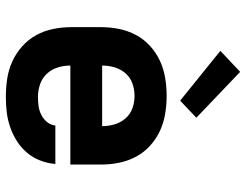

<svg xmlns="http://www.w3.org/2000/svg" viewBox="-110 -702 821 640"><g transform="rotate(90 300.0 -382.5)"><path d="M303 8Q273 8 243 3.5Q213 -1 185.5 -13.5Q158 -26 135 -46.5Q112 -67 97.5 -93.5Q83 -120 77 -150Q71 -180 71 -210V-310Q71 -340 77 -369.5Q83 -399 97 -425.5Q111 -452 133.5 -472.5Q156 -493 183 -505.5Q210 -518 240 -523Q270 -528 300 -528Q330 -528 360 -523Q390 -518 417 -505.5Q444 -493 466.5 -472.5Q489 -452 503 -425.5Q517 -399 523 -369.5Q529 -340 529 -310V-207H199Q199 -185 205.5 -164.5Q212 -144 226.5 -128.5Q241 -113 261.5 -106Q282 -99 303 -99Q318 -99 333.5 -101Q349 -103 363 -110Q377 -117 387 -129Q397 -141 399 -157H527Q525 -131 515.5 -106.5Q506 -82 489.5 -62.5Q473 -43 451 -29Q429 -15 404.5 -6.5Q380 2 354.5 5Q329 8 303 8ZM199 -313H401Q401 -334 395 -354.5Q389 -375 375 -391Q361 -407 341 -414Q321 -421 300 -421Q279 -421 259 -414Q239 -407 225 -391Q211 -375 205 -354.5Q199 -334 199 -313ZM316 -573 150 -707 220 -773 373 -627Z"/></g></svg>

Font: Iosevka SS04 XBd Ex
Style: Regular
Weight: 800
Width: 7
Monospace: yes
Designer: Belleve Invis
Foundry: Belleve Invis
Version: Version 19.0.0; ttfautohint (v1.8.4)